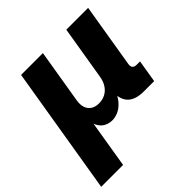

<svg xmlns="http://www.w3.org/2000/svg" viewBox="-218 -693 1051 1051"><g transform="rotate(-45 307.5 -167.5)"><path d="M-23.9 204.1 99.1 -539.1H268.1L216.3 -226.6Q210.9 -194.3 219 -172.1Q227.1 -149.9 245.6 -138.4Q264.2 -127 291 -127Q317.9 -127 340.1 -138.4Q362.3 -149.9 377.2 -172.1Q392.1 -194.3 397.5 -226.6L449.2 -539.1H618.2L556.6 -167Q553.7 -148.9 561 -139.9Q568.4 -130.9 586.9 -130.9H611.8L590.3 0H510.7Q438.5 0 409.4 -37.8Q380.4 -75.7 392.1 -146.5L400.4 -195.8H425.8Q417 -141.1 400.4 -105.2Q383.8 -69.3 362.8 -48.3Q341.8 -27.3 319.6 -18.6Q297.4 -9.8 277.3 -9.8Q255.9 -9.8 235.8 -18.6Q215.8 -27.3 201.4 -48.3Q187 -69.3 182.1 -105.2Q177.2 -141.1 186 -195.8H211.4L145.5 204.1Z"/></g></svg>

Font: Inter 18pt ExtraBold
Style: Italic
Weight: 800
Italic angle: -9.3988°
Designer: Rasmus Andersson
Foundry: rsms
Version: Version 4.001;git-66647c0bb